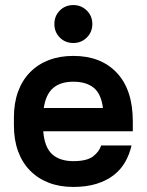

<svg xmlns="http://www.w3.org/2000/svg" viewBox="-20 -730 580 759"><path d="M270 9Q216 9 173 -7.5Q130 -24 99 -55.5Q68 -87 51.5 -132Q35 -177 35 -234V-266Q35 -323 51.5 -368Q68 -413 99 -444.5Q130 -476 173 -492.5Q216 -509 270 -509Q379 -509 442 -442Q505 -375 505 -250V-211H151Q156 -148 186 -120.5Q216 -93 270 -93Q323 -93 347.5 -111.5Q372 -130 380 -155H500Q492 -120 475 -90Q458 -60 430 -38Q402 -16 362 -3.5Q322 9 270 9ZM270 -407Q219 -407 190 -382Q161 -357 153 -303H387Q380 -359 350.5 -383Q321 -407 270 -407ZM270 -560Q238 -560 216.5 -581.5Q195 -603 195 -635Q195 -667 216.5 -688.5Q238 -710 270 -710Q301 -710 323 -688.5Q345 -667 345 -635Q345 -603 323 -581.5Q301 -560 270 -560Z"/></svg>

Font: Retni Sans
Style: Bold
Weight: 700
Designer: Vitaly Kuzmin
Foundry: ParaType Ltd.
Version: Version 1.00;March 2, 2019;FontCreator 11.5.0.2425 64-bit; t